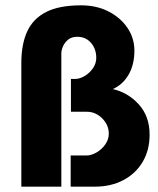

<svg xmlns="http://www.w3.org/2000/svg" viewBox="-20 -700 591 720"><path d="M60 0V-464Q60 -534 82 -582Q104 -630 153 -655Q202 -680 284 -680Q342 -680 387 -657Q432 -634 458 -595.5Q484 -557 484 -510Q484 -458 462.5 -420.5Q441 -383 403 -366Q460 -353 500.5 -308.5Q541 -264 541 -195Q541 -137 515 -93Q489 -49 442.5 -24.5Q396 0 335 0H245V-117H305Q322 -117 341.5 -128Q361 -139 374.5 -158Q388 -177 388 -199Q388 -221 376.5 -239.5Q365 -258 346.5 -269.5Q328 -281 305 -281H246V-404H262Q279 -404 297.5 -415Q316 -426 328.5 -444Q341 -462 341 -483Q341 -516 321.5 -539Q302 -562 270 -562Q248 -562 235 -551Q222 -540 216 -525.5Q210 -511 210 -500V0Z"/></svg>

Font: Teachers
Style: Regular
Weight: 400
Designer: Alfredo Marco Pradil, Chank Diesel
Version: Version 1.001